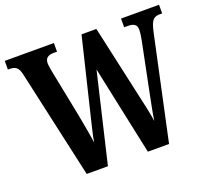

<svg xmlns="http://www.w3.org/2000/svg" viewBox="-121 -867 1116 1021"><g transform="rotate(-20 436.5 -357.0)"><path d="M68 -612Q61 -644 47.5 -654.5Q34 -665 10 -665H0V-714H278V-665H258Q210 -665 210 -624Q210 -615 212.5 -598.5Q215 -582 218 -568L270 -308Q277 -268 285.5 -222.5Q294 -177 298 -143Q304 -178 313.5 -217Q323 -256 334 -302L432 -707H516L604 -309Q615 -260 624 -218.5Q633 -177 638 -142Q643 -176 650.5 -214Q658 -252 667 -297L721 -564Q724 -577 726.5 -596Q729 -615 729 -625Q729 -647 716.5 -656Q704 -665 677 -665H658V-714H873V-665H857Q834 -665 820.5 -651Q807 -637 796 -587L670 0H550L443 -504L324 0H204Z"/></g></svg>

Font: Noto Serif Tamil ExtraCondensed
Style: Bold
Weight: 700
Width: 2
Designer: Indian Type Foundry, Tom Grace, and the Monotype Design Team
Foundry: Monotype Imaging Inc.
Version: Version 2.004; ttfautohint (v1.8.4.7-5d5b)